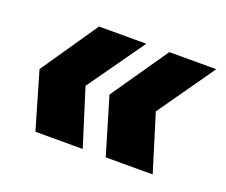

<svg xmlns="http://www.w3.org/2000/svg" viewBox="-70 -528 656 557"><g transform="rotate(20 258.0 -250.0)"><path d="M228 -75H82L31 -250L151 -425H297L173 -250ZM444 -75H299L247 -250L368 -425H513L390 -250Z"/></g></svg>

Font: Albert Sans ExtraBold
Style: Italic
Weight: 800
Italic angle: -11.25°
Designer: Andreas Rasmussen
Foundry: a.Foundry
Version: Version 1.025